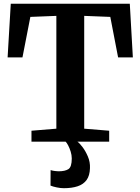

<svg xmlns="http://www.w3.org/2000/svg" viewBox="-20 -763 756 1034"><path d="M283.5 -70V-677.5L143.5 -672L101 -454H21L38 -743H679L695.5 -454H616L574 -672L433.5 -677.5V-70L568 -59V0H149.5V-59ZM324 250.5Q306 250.5 285.5 246.2Q265 242 252 236.5L252.5 153Q263 156.5 276 158Q289 159.5 295 159.5Q330 159.5 348.2 148Q366.5 136.5 366.5 90.5Q366.5 72 360.5 53Q354.5 34 346.8 19.5Q339 5 333.5 0H377H397Q408 7.5 424.2 28.8Q440.5 50 453.2 79.8Q466 109.5 464.5 142.5Q463.5 183 446.2 206.5Q429 230 398 240.2Q367 250.5 324 250.5Z"/></svg>

Font: Merriweather 20pt
Style: Bold
Weight: 700
Version: Version 2.100